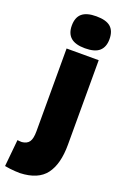

<svg xmlns="http://www.w3.org/2000/svg" viewBox="-238 -832 707 1101"><g transform="rotate(20 116.0 -281.5)"><path d="M245 -547V-31Q245 87 198 149.5Q151 212 42 216Q29 216 13 215Q-3 214 -20 212Q-37 210 -52 207L-36 43Q-28 44 -21.5 44.5Q-15 45 -9 45Q22 42 35.5 22.5Q49 3 49 -42V-547ZM147 -584Q88 -584 60 -608.5Q32 -633 32 -681Q32 -731 60 -755Q88 -779 147 -779Q207 -779 234.5 -755Q262 -731 262 -681Q262 -633 234.5 -608.5Q207 -584 147 -584Z"/></g></svg>

Font: Georama ExtraCondensed Thin ExtraBold
Style: Regular
Weight: 800
Version: Version 1.001